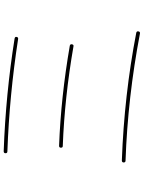

<svg xmlns="http://www.w3.org/2000/svg" viewBox="111 -871 778 1040"><g transform="rotate(-90 500.0 -351.0)"><path d="M150 -60Q140 -60 140 -70Q140 -80 151 -80Q505 -67 842 -2Q852 0 850 10Q848 20 838 18Q492 -48 150 -60ZM230 -420Q494 -410 772 -362Q782 -360 780 -350Q778 -340 769 -342Q493 -390 229 -400Q220 -400 220 -410Q220 -420 230 -420ZM200 -700Q190 -700 190 -710Q190 -720 201 -720Q509 -709 811 -661Q822 -659 820 -650Q818 -640 808 -642Q504 -689 200 -700Z"/></g></svg>

Font: Rounded Mplus 1c Thin
Style: Regular
Weight: 250
Version: Version 1.059.20150529